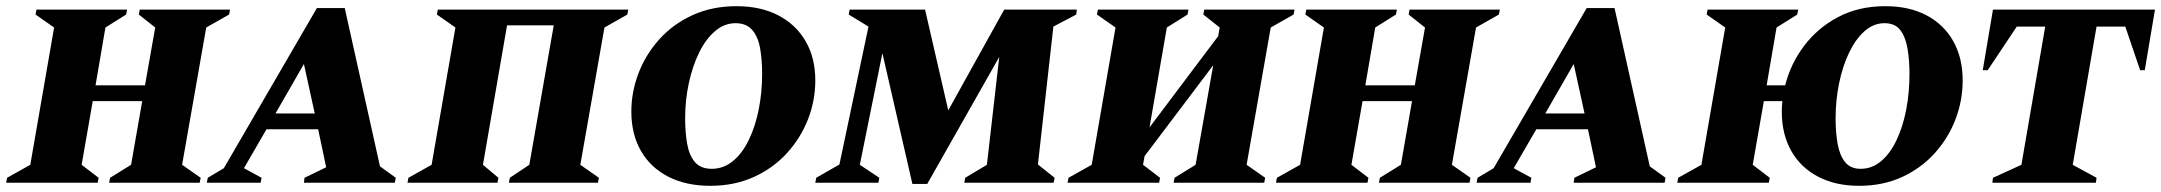

<svg xmlns="http://www.w3.org/2000/svg" viewBox="-50 -591 6990 621"><path d="M-30 0 -27 -16 48 -58 125 -502 65 -544 68 -560H361L358 -544L291 -502L259 -315H419L452 -502L399 -544L402 -560H694L691 -544L617 -502L539 -58L599 -16L596 0H303L306 -16L374 -58L410 -264H250L214 -58L269 -16L266 0Z M619 0 622 -16 674 -47 975 -565H1065L1179 -53L1230 -16L1227 0H933L935 -16L1005 -50L979 -173H812L739 -47L796 -16L793 0ZM841 -224H968L933 -384Z M1268 0 1271 -16 1346 -58 1423 -502 1363 -544 1366 -560H1982L1979 -544L1905 -502L1827 -58L1887 -16L1884 0H1596L1599 -16L1662 -58L1741 -509H1590L1512 -58L1562 -16L1559 0Z M2247 10Q2169 10 2111.5 -19.5Q2054 -49 2023 -103Q1992 -157 1992 -230Q1992 -294 2015.5 -355Q2039 -416 2083.5 -465Q2128 -514 2191 -542.5Q2254 -571 2332 -571Q2410 -571 2467 -541.5Q2524 -512 2555.5 -458Q2587 -404 2587 -331Q2587 -266 2563.5 -205.5Q2540 -145 2495.5 -96Q2451 -47 2388 -18.5Q2325 10 2247 10ZM2252 -45Q2290 -45 2320.5 -70Q2351 -95 2372 -138.5Q2393 -182 2404 -237Q2415 -292 2415 -352Q2415 -397 2408.5 -434.5Q2402 -472 2383 -494Q2364 -516 2329 -516Q2293 -516 2263 -490.5Q2233 -465 2211.5 -421.5Q2190 -378 2178 -322.5Q2166 -267 2166 -208Q2166 -163 2172.5 -126Q2179 -89 2197.5 -67Q2216 -45 2252 -45Z M2587 0 2590 -16 2665 -59 2759 -505 2695 -544 2698 -560H2942L3017 -234L3198 -560H3433L3431 -544L3357 -505L3307 -59L3361 -16L3358 0H3069L3072 -16L3142 -58L3182 -407L2949 4H2901L2804 -419L2731 -58L2794 -16L2791 0Z M3403 0 3406 -16 3481 -58 3558 -502 3498 -544 3501 -560H3794L3791 -544L3724 -502L3668 -179L3890 -474L3895 -502L3842 -544L3845 -560H4137L4134 -544L4060 -502L3982 -58L4042 -16L4039 0H3746L3749 -16L3817 -58L3874 -380L3652 -86L3647 -58L3702 -16L3699 0Z M4077 0 4080 -16 4155 -58 4232 -502 4172 -544 4175 -560H4468L4465 -544L4398 -502L4366 -315H4526L4559 -502L4506 -544L4509 -560H4801L4798 -544L4724 -502L4646 -58L4706 -16L4703 0H4410L4413 -16L4481 -58L4517 -264H4357L4321 -58L4376 -16L4373 0Z M4726 0 4729 -16 4781 -47 5082 -565H5172L5286 -53L5337 -16L5334 0H5040L5042 -16L5112 -50L5086 -173H4919L4846 -47L4903 -16L4900 0ZM4948 -224H5075L5040 -384Z M5375 0 5378 -16 5453 -58 5530 -502 5470 -544 5473 -560H5766L5763 -544L5696 -502L5664 -315H5724Q5741 -384 5785 -442.5Q5829 -501 5895.5 -536Q5962 -571 6048 -571Q6125 -571 6181 -541.5Q6237 -512 6267.5 -458Q6298 -404 6298 -331Q6298 -266 6275 -205.5Q6252 -145 6208 -96Q6164 -47 6102 -18.5Q6040 10 5963 10Q5887 10 5830.5 -19.5Q5774 -49 5743.5 -103Q5713 -157 5713 -230Q5713 -247 5715 -264H5655L5619 -58L5674 -16L5671 0ZM5968 -45Q6005 -45 6034.5 -70Q6064 -95 6084.5 -138.5Q6105 -182 6115.5 -237Q6126 -292 6126 -352Q6126 -397 6119.5 -434.5Q6113 -472 6096 -494Q6079 -516 6045 -516Q6010 -516 5981 -490.5Q5952 -465 5931 -421.5Q5910 -378 5898.5 -322.5Q5887 -267 5887 -208Q5887 -163 5893.5 -126Q5900 -89 5917.5 -67Q5935 -45 5968 -45Z M6394 0 6396 -16 6488 -58 6565 -505H6473L6379 -364H6363L6396 -560H6920L6887 -364H6872L6824 -505H6731L6654 -58L6731 -16L6729 0Z"/></svg>

Font: Spectral SC ExtraBold
Style: Italic
Weight: 800
Italic angle: -10°
Designer: Jean-Baptiste Levee
Foundry: Production Type
Version: Version 2.001